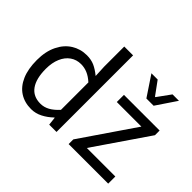

<svg xmlns="http://www.w3.org/2000/svg" viewBox="-142 -982 1262 1262"><g transform="rotate(45 489.5 -351.0)"><path d="M394.5 -441.9 390.6 -524.9V-711.9H472.7V0H404.8L398.4 -57.1H395.5Q363.8 -26.4 326.2 -7.1Q288.6 12.2 248 12.2Q187 12.2 141.8 -16.8Q96.7 -45.9 71.8 -103Q46.9 -160.2 46.9 -243.2Q46.9 -322.8 75 -380.4Q103 -438 151.1 -468Q199.2 -498 257.8 -498Q297.4 -498 328.4 -484.4Q359.4 -470.7 394.5 -441.9ZM390.6 -123.5V-378.4Q360.4 -405.8 331.5 -417.7Q302.7 -429.7 272 -429.7Q230 -429.7 197.8 -407.2Q165.5 -384.8 147.5 -342.8Q129.4 -300.8 129.4 -244.1Q129.4 -152.8 164.1 -104.5Q198.7 -56.2 266.1 -56.2Q299.3 -56.2 329.6 -72.8Q359.9 -89.4 390.6 -123.5ZM842.3 -419.4H613.8V-485.8H945.3V-442.4L688 -66.4H953.1V0H585.4V-43.5ZM699.2 -713.9 766.6 -621.6H770.5L837.4 -713.9H897L802.2 -573.2H734.9L641.1 -713.9Z"/></g></svg>

Font: Varta
Style: Regular
Weight: 400
Designer: Joana Correia, Viktoriya Grabowska, Eben Sorkin
Foundry: Sorkin Type
Version: Version 1.003; ttfautohint (v1.3) -l 8 -r 24 -G 200 -x 12 -H